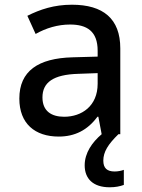

<svg xmlns="http://www.w3.org/2000/svg" viewBox="-20 -569 603 814"><path d="M229 10C297 10 351 -17 393 -74H397L411 0C371 34 339 79 339 132C339 188 374 225 445 225C470 225 488 221 505 215V151C495 155 480 158 466 158C434 158 418 144 418 112C418 75 438 43 482 0H490V-364C490 -490 417 -549 285 -549C209 -549 150 -529 96 -502L131 -425C175 -450 225 -465 277 -465C348 -465 394 -437 394 -354V-329L287 -326C142 -322 62 -268 62 -151C62 -45 128 10 229 10ZM252 -74C198 -74 160 -98 160 -156C160 -219 205 -253 312 -256L394 -259V-214C394 -119 326 -74 252 -74Z"/></svg>

Font: Noto Sans Mono SemiCondensed Medium
Style: Regular
Weight: 500
Width: 4
Designer: Monotype Design Team
Foundry: Monotype Imaging Inc.
Version: Version 2.014